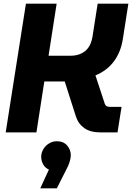

<svg xmlns="http://www.w3.org/2000/svg" viewBox="-20 -720 718 1044"><path d="M11 0 121 -700H288L244 -417H364Q411 -417 442.5 -442Q474 -467 483 -521L511 -700H678L648 -508Q637 -437 599.5 -386.5Q562 -336 499 -310L550 -155Q553 -147 559.5 -143Q566 -139 576 -139H641L619 0H527Q472 0 439 -23Q406 -46 393 -86L332 -277Q324 -277 315 -277Q306 -277 298 -277H221L178 0ZM199 304 246 202Q225 193 214.5 173.5Q204 154 204 133Q204 111 215.5 91.5Q227 72 246.5 60Q266 48 289 48Q325 48 345 71Q365 94 365 125Q365 139 358.5 160.5Q352 182 339 205L289 304Z"/></svg>

Font: MuseoModerno
Style: Bold Italic
Weight: 700
Italic angle: -9°
Designer: Pablo Cosgaya, Héctor Gatti, Marcela Romero, and the Authors of The MuseoModerno Project.
Foundry: Omnibus-Type Team
Version: Version 1.003